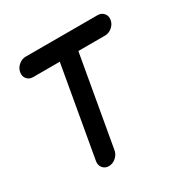

<svg xmlns="http://www.w3.org/2000/svg" viewBox="-159 -842 966 985"><g transform="rotate(-30 324.0 -350.0)"><path d="M121 -700H546Q569 -700 582.5 -684Q596 -668 592 -645Q588 -622 569 -606Q550 -590 527 -590H369L275 -56Q271 -33 252 -16.5Q233 0 210 0Q187 0 174 -16.5Q161 -33 165 -56L259 -590H101Q78 -590 65 -606Q52 -622 56 -645Q60 -668 79 -684Q98 -700 121 -700Z"/></g></svg>

Font: Quicksand
Style: Bold Italic
Weight: 700
Italic angle: -12°
Designer: Andrew Paglinawan
Foundry: Andrew Paglinawan
Version: 1.002